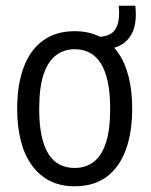

<svg xmlns="http://www.w3.org/2000/svg" viewBox="-20 -642 526 671"><path d="M241 9Q192 9 155 -9.5Q118 -28 92 -63.5Q66 -99 53 -149Q40 -199 40 -262Q40 -345 62.5 -406Q85 -467 130 -500Q175 -533 241 -533Q290 -533 327.5 -514.5Q365 -496 390.5 -461Q416 -426 429 -376Q442 -326 442 -262Q442 -179 419.5 -118Q397 -57 352.5 -24Q308 9 241 9ZM241 -55Q279 -55 307 -76Q335 -97 350 -142.5Q365 -188 365 -262Q365 -317 356.5 -356.5Q348 -396 332 -421Q316 -446 293 -458Q270 -470 241 -470Q204 -470 176 -449Q148 -428 132.5 -382.5Q117 -337 117 -261Q117 -206 125.5 -167Q134 -128 150 -103Q166 -78 189 -66.5Q212 -55 241 -55ZM312 -467V-513Q344 -512 363.5 -522Q383 -532 391 -556.5Q399 -581 395 -622H453Q459 -566 444 -531.5Q429 -497 396 -481.5Q363 -466 312 -467Z"/></svg>

Font: Mona Sans SemiCondensed
Style: Regular
Weight: 400
Width: 4
Designer: Deni Anggara
Foundry: GitHub
Version: Version 2.000